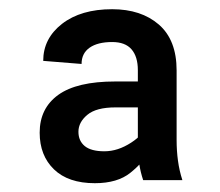

<svg xmlns="http://www.w3.org/2000/svg" viewBox="-20 -741 484 423"><path d="M283.7 -420.4V-586.4Q283.7 -616.2 269.8 -632.3Q255.9 -648.4 227.1 -648.4Q195.3 -648.4 177.5 -636Q159.7 -623.5 159.7 -600.1L75.2 -606.9Q75.2 -656.2 116.7 -688.5Q158.2 -720.7 227.1 -720.7Q291 -720.7 330.1 -686.8Q369.1 -652.8 369.1 -585.9V-432.6Q369.1 -408.7 372.1 -387Q375 -365.2 381.8 -344.2H295.4Q283.7 -378.9 283.7 -420.4ZM304.7 -561.5 305.2 -504.4H234.4Q191.9 -504.4 172.4 -488Q152.8 -471.7 152.8 -450.7Q152.8 -430.7 166.7 -419.2Q180.7 -407.7 210 -407.7Q239.7 -407.7 269 -426.8Q298.3 -445.8 298.3 -463.9L307.1 -406.7Q295.9 -383.3 267.3 -360.4Q238.8 -337.4 189 -337.4Q130.4 -337.4 98.9 -367.9Q67.4 -398.4 67.4 -448.7Q67.4 -502.4 108.4 -532Q149.4 -561.5 233.9 -561.5Z"/></svg>

Font: RobotoDEMO
Style: Regular
Weight: 400
Designer: Christian Robertson
Foundry: Google
Version: Version 2.136